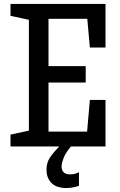

<svg xmlns="http://www.w3.org/2000/svg" viewBox="-20 -740 605 970"><path d="M33 -60 126 -80V-640L33 -660V-720H513V-500H434L421 -645H225V-406H413V-323H225V-75H420L434 -235H513V0H339Q312 30 301.5 58Q291 86 291 102Q291 118 301 129.5Q311 141 334 141Q352 141 365 136Q372 133 379 130V199Q369 202 358 205Q338 210 313 210Q294 210 276 205Q258 200 244.5 188.5Q231 177 223 159.5Q215 142 215 118Q215 82 232 56.5Q249 31 279 0H33Z"/></svg>

Font: Hermeneus One
Style: Regular
Weight: 400
Designer: Rodrigo Fuenzalida, Pablo Impallari
Foundry: Pablo Impallari, Rodrigo Fuenzalida
Version: Version 1.002; ttfautohint (v0.93) -l 8 -r 50 -G 200 -x 14 -